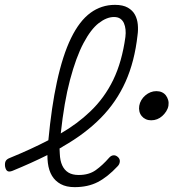

<svg xmlns="http://www.w3.org/2000/svg" viewBox="-72 -760 713 790"><path d="M412 -76Q371 -32 330.5 -11Q290 10 235 10Q201 10 178 -2.5Q155 -15 142 -36.5Q129 -58 125 -89Q123 -105 123 -122Q57 -89 -21 -57Q-34 -52 -41 -56Q-48 -60 -51 -74Q-53 -88 -49 -96.5Q-45 -105 -32 -110Q56 -146 127 -183Q140 -321 162 -422Q186 -533 220.5 -603.5Q255 -674 300 -707Q345 -740 401 -740Q434 -740 454 -728.5Q474 -717 483.5 -699Q493 -681 495 -659Q497 -637 494 -616Q482 -507 444.5 -423.5Q407 -340 343 -275Q279 -210 188 -158Q181 -153 173 -149Q173 -138 174 -128Q175 -99 184 -79.5Q193 -60 209.5 -50Q226 -40 252 -40Q294 -40 322 -60Q350 -80 377 -111Q385 -120 394.5 -121Q404 -122 413 -114Q422 -106 421 -95Q420 -84 412 -76ZM178 -211Q247 -251 299 -301Q358 -357 394 -431.5Q430 -506 444 -608Q446 -624 444.5 -638.5Q443 -653 438 -664.5Q433 -676 423 -683Q413 -690 397 -690Q367 -690 334.5 -665Q302 -640 271.5 -582.5Q241 -525 216 -431Q192 -341 178 -211ZM501 -325Q503 -337 509.5 -348Q516 -359 526 -367.5Q536 -376 547.5 -380.5Q559 -385 571 -385Q584 -385 594 -380.5Q604 -376 610.5 -367.5Q617 -359 620 -348Q623 -337 621 -325Q619 -313 612 -302Q605 -291 595.5 -282.5Q586 -274 574.5 -269.5Q563 -265 550 -265Q538 -265 528 -269.5Q518 -274 511 -282.5Q504 -291 501.5 -302Q499 -313 501 -325Z"/></svg>

Font: Maple Mono NL Thin
Style: Italic
Weight: 250
Italic angle: -10°
Monospace: yes
Designer: subframe7536
Version: Version 7.000